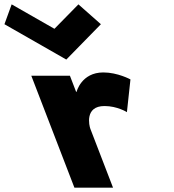

<svg xmlns="http://www.w3.org/2000/svg" viewBox="-281 -860 799 880"><path d="M-227.6 -840 -260.6 -749 22.9 -587 181.4 -749 78.4 -840 -31.5 -728ZM237 0H60L-137.6 -513H39.4L67.9 -439H69.9C69.9 -439 91.6 -528 192.6 -528C258.6 -528 316.9 -496 316.9 -496L300.7 -346C300.7 -346 256.9 -374 197.9 -374C105.9 -374 128 -283 133 -270Z"/></svg>

Font: Hussar
Style: BdOpOblFour
Weight: 700
Foundry: Cannot Into Space Fonts
Version: Version 2.00